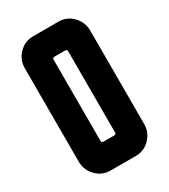

<svg xmlns="http://www.w3.org/2000/svg" viewBox="-175 -784 762 867"><g transform="rotate(-30 206.5 -350.0)"><path d="M273 -700Q316 -700 346.5 -668.5Q377 -637 377 -593V-107Q377 -63 346.5 -31.5Q316 0 273 0H140Q97 0 66.5 -31.5Q36 -63 36 -107V-593Q36 -637 66.5 -668.5Q97 -700 140 -700ZM235 -129Q244 -129 244 -139V-562Q244 -572 235 -572H178Q168 -572 168 -562V-139Q168 -129 178 -129Z"/></g></svg>

Font: Bayformers-TFTCGName
Style: Regular
Weight: 400
Designer: billmoo
Foundry: Bayformers
Version: Version 1.021;Fontself Maker 3.5.4